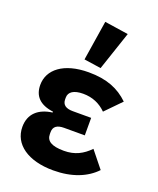

<svg xmlns="http://www.w3.org/2000/svg" viewBox="-151 -907 831 1010"><g transform="rotate(20 264.0 -402.0)"><path d="M321 -579 394 -796 261 -816 226 -593ZM505 -75 431 -167C392 -127 349 -104 288 -104C217 -104 189 -124 189 -162V-173C189 -204 210 -218 248 -218H364V-316H261C223 -316 202 -330 202 -361V-371C202 -402 229 -421 282 -421C334 -421 377 -402 411 -368L496 -455C440 -509 372 -537 271 -537C130 -537 53 -473 53 -388C53 -326 88 -288 164 -278V-273C88 -263 40 -222 40 -148C40 -51 129 12 270 12C375 12 454 -21 505 -75Z"/></g></svg>

Font: Braiins Sans
Style: Bold
Weight: 700
Designer: Mike Abbink, Paul van der Laan, Pieter van Rosmalen, Jiri Chlebus, Lubos Buracinsky
Foundry: Bold Monday, Sudetype
Version: Version 1.000;hotconv 1.0.109;makeotfexe 2.5.65596